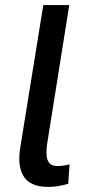

<svg xmlns="http://www.w3.org/2000/svg" viewBox="-20 -725 339 754"><path d="M169 9Q101 9 74.5 -30Q48 -69 59 -142L150 -705H252L164 -153Q162 -134 163 -115.5Q164 -97 173.5 -85Q183 -73 205 -73Q218 -73 232 -75Q246 -77 253 -80L248 -3Q225 3 207.5 6Q190 9 169 9Z"/></svg>

Font: Nunito Sans 7pt Condensed SemiBold
Style: Italic
Weight: 600
Width: 3
Italic angle: -9°
Designer: Vernon Adams
Foundry: Vernon Adams
Version: Version 3.101;gftools[0.9.27]